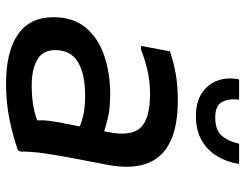

<svg xmlns="http://www.w3.org/2000/svg" viewBox="-108 -692 812 636"><g transform="rotate(90 298.0 -374.0)"><path d="M257 12Q151 12 94 -27.5Q37 -67 37 -145Q37 -211 72 -252.5Q107 -294 165 -313.5Q223 -333 292 -333Q341 -333 374.5 -324.5Q408 -316 421 -311L417 -225Q393 -236 365.5 -243Q338 -250 297 -250Q226 -250 186 -226.5Q146 -203 146 -151Q146 -109 178.5 -91Q211 -73 262 -73Q302 -73 334.5 -79Q367 -85 397 -99L382 -65Q379 -80 378.5 -96Q378 -112 380 -128.5Q382 -145 385 -162L417 -324Q433 -401 403.5 -433Q374 -465 292 -465Q247 -465 209 -455.5Q171 -446 144 -435H132L150 -531Q189 -544 227 -550.5Q265 -557 313 -557Q399 -557 451.5 -531Q504 -505 522.5 -452Q541 -399 525 -319L502 -199Q494 -156 488 -115Q482 -74 482 -35L477 -27Q425 -9 370.5 1.5Q316 12 257 12ZM364 -617Q318 -617 288.5 -636.5Q259 -656 247 -688.5Q235 -721 243 -760H310Q306 -724 318.5 -702.5Q331 -681 369 -681Q411 -681 429.5 -702.5Q448 -724 456 -760H523Q517 -720 497.5 -687.5Q478 -655 445 -636Q412 -617 364 -617Z"/></g></svg>

Font: Kufam Medium
Style: Italic
Weight: 500
Italic angle: -11°
Designer: Artur Schmal
Foundry: Original Type
Version: Version 1.301; ttfautohint (v1.8.3)